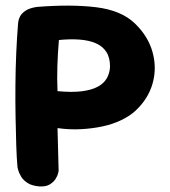

<svg xmlns="http://www.w3.org/2000/svg" viewBox="-20 -674 613 691"><path d="M123 -3Q96 -5 80 -15Q64 -25 56 -38.5Q48 -52 45.5 -62Q43 -72 43 -72Q40 -104 38.5 -151Q37 -198 36 -253.5Q35 -309 35.5 -368Q36 -427 38.5 -484Q41 -541 45 -589Q45 -589 46 -597Q47 -605 52.5 -615.5Q58 -626 72 -635.5Q86 -645 112 -649Q235 -659 325.5 -648Q416 -637 465 -590Q513 -544 529 -486.5Q545 -429 529 -373Q513 -317 466 -274Q446 -256 416 -241.5Q386 -227 348.5 -219Q311 -211 270 -209Q229 -207 187 -213L191 -59Q191 -59 189 -50Q187 -41 180 -30Q173 -19 159.5 -10.5Q146 -2 123 -3ZM187 -346Q238 -341 274 -345.5Q310 -350 332 -362Q354 -374 364.5 -392.5Q375 -411 376 -434Q376 -467 362.5 -487.5Q349 -508 324.5 -518.5Q300 -529 266.5 -531.5Q233 -534 192 -530Q188 -484 186.5 -437Q185 -390 187 -346Z"/></svg>

Font: Sour Gummy
Style: Bold
Weight: 700
Designer: Stefie Justprince
Foundry: Eifetstype
Version: Version 1.000